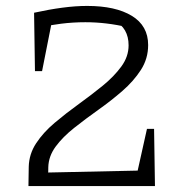

<svg xmlns="http://www.w3.org/2000/svg" viewBox="-20 -628 618 648"><path d="M76 0 77 -65Q78 -108 102 -144.5Q126 -181 164.5 -213.5Q203 -246 246 -277Q289 -308 327 -339Q365 -370 389.5 -403.5Q414 -437 414 -475Q414 -504 402 -525Q390 -546 363 -561L411 -536Q339 -553 268 -553Q227 -553 186.5 -548Q146 -543 105 -534L95 -585Q145 -596 190 -602Q235 -608 274 -608Q370 -608 425 -574.5Q480 -541 480 -476Q480 -430 455.5 -392Q431 -354 393 -321Q355 -288 312 -257.5Q269 -227 230.5 -196.5Q192 -166 168 -133.5Q144 -101 143 -64L142 0ZM107 0V-45L481 -53L482 0ZM433 0 476 -193H500L503 0ZM98 -388 95 -585H161L122 -388Z"/></svg>

Font: Piazzolla 24pt Light
Style: Regular
Weight: 300
Designer: Juan Pablo del Peral
Foundry: Huerta Tipografica
Version: Version 2.005